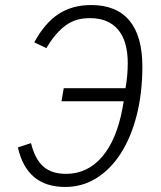

<svg xmlns="http://www.w3.org/2000/svg" viewBox="-20 -730 640 762"><path d="M233 -380H478Q487 -428 487 -479Q487 -567 448.5 -612.5Q410 -658 337 -658Q309 -658 286 -651.5Q263 -645 242.5 -630.5Q222 -616 202.5 -593.5Q183 -571 164 -539L116 -562Q158 -639 212.5 -674.5Q267 -710 342 -710Q442 -710 493.5 -648.5Q545 -587 545 -466Q545 -362 523 -274.5Q501 -187 460.5 -123Q420 -59 363.5 -23.5Q307 12 239 12Q86 12 51 -145L103 -162Q119 -98 152 -69Q185 -40 242 -40Q327 -40 385 -107.5Q443 -175 466 -300L471 -328H224Z"/></svg>

Font: IBM Plex Mono Light
Style: Italic
Weight: 300
Italic angle: -9°
Monospace: yes
Designer: Mike Abbink, Paul van der Laan, Pieter van Rosmalen
Foundry: Bold Monday
Version: Version 2.3